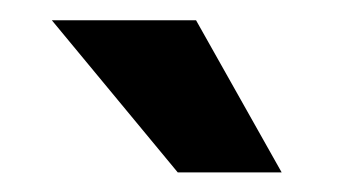

<svg xmlns="http://www.w3.org/2000/svg" viewBox="-20 -753 341 194"><path d="M32.4 -732.5H178.1L264.6 -578.8H159.6Z"/></svg>

Font: Intratopia Thin
Style: Regular
Weight: 100
Designer: Rasmus Andersson
Foundry: rsms
Version: Version 3.000;Glyphs 3.2.3 (3260)